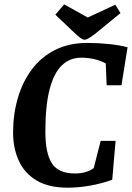

<svg xmlns="http://www.w3.org/2000/svg" viewBox="-20 -859 611 890"><path d="M294.1 11Q204.9 11 148.9 -22.9Q92.9 -56.7 66.8 -114.6Q40.7 -172.5 40.7 -244Q40.7 -329.5 62.8 -405.1Q85 -480.7 128 -537.9Q171 -595.1 235.4 -627.5Q299.8 -660 384.1 -660Q436.9 -660 485.2 -654.9Q533.4 -649.7 571.3 -640L543.2 -463.8H474.4L470.3 -565.1Q446.1 -578 417.1 -584.8Q388.1 -591.6 356 -591.6Q304 -591.6 267.1 -556.4Q230.1 -521.3 210.2 -445.8Q190.3 -370.3 190.3 -248.4Q190.3 -149 220.4 -101.9Q250.6 -54.9 327.5 -54.9Q354.5 -54.9 376.8 -61.5Q399.1 -68.1 414.4 -79.6L446.7 -206H515.8L500.2 -25.7Q452.4 -8.4 398.4 1.3Q344.3 11 294.1 11ZM372.1 -674.7Q365.6 -674.7 356.9 -680.3Q348.2 -685.9 338.9 -694.5Q329.5 -703 320 -711.8L236.6 -790.9L277.3 -838.7L386.7 -777.9L514.7 -837.2L538.5 -798.3L447.4 -723.8Q428.9 -708.1 414 -697.1Q399.2 -686.2 388.9 -680.4Q378.5 -674.7 372.1 -674.7Z"/></svg>

Font: Faustina Light
Style: Italic
Weight: 300
Italic angle: -8°
Designer: Alfonso Garcia
Foundry: http://www.omnibus-type.com
Version: Version 1.200